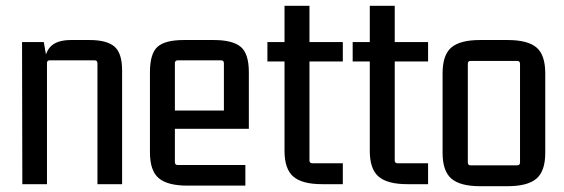

<svg xmlns="http://www.w3.org/2000/svg" viewBox="-20 -635 1946 662"><path d="M225 -497H289Q348 -497 374.5 -474.5Q401 -452 401 -392V0H316V-417Q316 -427 306 -427H151Q142 -427 142 -417V0H57L56 -490H131L142 -427L132 -402Q132 -451 154 -474Q176 -497 225 -497Z M826 5H626Q558 5 527.5 -20.5Q497 -46 497 -110V-386Q497 -450 523 -473.5Q549 -497 614 -497H717Q782 -497 810 -473.5Q838 -450 838 -386V-191H572V-254H752V-417Q752 -427 742 -427H593Q583 -427 583 -417V-76Q583 -66 593 -66H826Z M1162 -490V-423H1037L1047 -433V-82Q1047 -72 1057 -72H1162V0H1090Q1022 0 991.5 -26Q961 -52 961 -115V-433L971 -423H902V-490H971L961 -480V-615H1047V-480L1037 -490Z M1456 -490V-423H1331L1341 -433V-82Q1341 -72 1351 -72H1456V0H1384Q1316 0 1285.5 -26Q1255 -52 1255 -115V-433L1265 -423H1196V-490H1265L1255 -480V-615H1341V-480L1331 -490Z M1763 -425H1602Q1593 -425 1593 -415V-75Q1593 -65 1602 -65H1763Q1773 -65 1773 -75V-415Q1773 -425 1763 -425ZM1506 -108V-382Q1506 -446 1536.5 -471.5Q1567 -497 1635 -497H1730Q1799 -497 1829.5 -471.5Q1860 -446 1860 -382V-108Q1860 -45 1829.5 -19Q1799 7 1730 7H1635Q1567 7 1536.5 -19Q1506 -45 1506 -108Z"/></svg>

Font: Gemunu Libre ExtraLight Medium
Style: Regular
Weight: 500
Version: Version 1.100